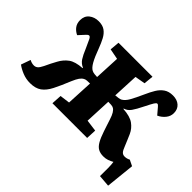

<svg xmlns="http://www.w3.org/2000/svg" viewBox="-158 -1032 1502 1502"><g transform="rotate(45 593.0 -281.0)"><path d="M491 -317Q475 -317 459 -316Q443 -315 433 -309Q417 -301 403.5 -282Q390 -263 374 -225Q341 -144 314 -91Q287 -38 251 -12.5Q215 13 156 13Q112 13 72 -3Q32 -19 4 -40L32 -119Q43 -113 55 -109.5Q67 -106 80 -106Q98 -106 111.5 -117.5Q125 -129 140 -160Q152 -187 163.5 -209Q175 -231 188 -255Q212 -300 250 -328Q288 -356 365 -361V-365Q332 -379 313.5 -407.5Q295 -436 274 -487Q251 -540 241 -559Q231 -578 221 -578Q216 -578 210 -574Q204 -570 199 -564L152 -513Q121 -528 103 -552.5Q85 -577 85 -612Q85 -659 117 -684.5Q149 -710 195 -710Q239 -710 266 -690.5Q293 -671 311 -637Q329 -603 345 -560Q371 -489 392.5 -451Q414 -413 436 -402Q447 -396 464 -394Q481 -392 494 -392L504 -603L416 -620L423 -700H799L791 -620L706 -605L696 -391Q710 -392 728 -394.5Q746 -397 754 -402Q780 -417 800.5 -453Q821 -489 853 -560Q871 -601 891.5 -635Q912 -669 941.5 -689.5Q971 -710 1016 -710Q1063 -710 1091 -685Q1119 -660 1119 -617Q1119 -582 1096 -554Q1073 -526 1040 -511L995 -564Q984 -578 975 -578Q966 -578 954.5 -559.5Q943 -541 916 -487Q890 -434 869 -404Q848 -374 816 -365V-361Q894 -356 932.5 -328Q971 -300 990 -258Q1000 -235 1010 -211.5Q1020 -188 1032 -159Q1043 -129 1055 -116.5Q1067 -104 1086 -104Q1110 -104 1132 -116L1181 -92L1156 148L1058 140Q1059 92 1058.5 51.5Q1058 11 1054 -13Q1033 -1 1012.5 6Q992 13 967 13Q933 13 909.5 0Q886 -13 868 -44.5Q850 -76 832 -130Q827 -146 819 -169Q811 -192 799 -230Q779 -294 751 -309Q742 -315 724 -316Q706 -317 693 -317L683 -98L780 -85L776 0H392L397 -85L480 -96Z"/></g></svg>

Font: Literata 12pt ExtraBold
Style: Italic
Weight: 800
Italic angle: -2°
Designer: Latin by Veronika Burian and Jose Scaglione. Greek by Irene Vlachou. Cyrillic by Vera Evstafieva
Foundry: TypeTogether
Version: Version 3.002